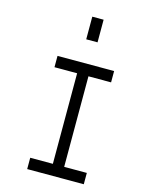

<svg xmlns="http://www.w3.org/2000/svg" viewBox="-129 -949 758 1024"><g transform="rotate(15 250.0 -437.5)"><path d="M437.5 0V-62.5H312.5Q312.5 -62.5 312.5 -562.5H437.5V-625H125V-562.5H250Q250 -562.5 250 -62.5H125V0ZM250 -875Q250 -875 250 -750H312.5Q312.5 -750 312.5 -875Z"/></g></svg>

Font: CalcUnifontExMono
Style: Regular
Weight: 500
Version: Version 15.0.06